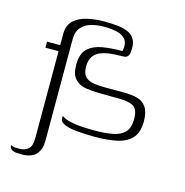

<svg xmlns="http://www.w3.org/2000/svg" viewBox="-101 -600 830 861"><g transform="rotate(15 314.5 -170.0)"><path d="M18 138Q21 139 26 141Q31 143 40 143.5Q49 144 59 144Q83 144 99 130.5Q115 117 115 79Q115 36 115 -4.5Q115 -45 115 -83.5Q115 -122 115 -161Q115 -200 115 -240.5Q115 -281 115 -324Q110 -324 97 -324Q84 -324 71.5 -324Q59 -324 54 -324Q54 -327 54 -329.5Q54 -332 54 -337.5Q54 -343 54 -352Q59 -352 71.5 -352Q84 -352 97 -352Q110 -352 115 -352V-407Q116 -446 139.5 -467.5Q163 -489 200.5 -497.5Q238 -506 280 -506Q315 -506 344 -502.5Q373 -499 393.5 -489Q414 -479 423.5 -458.5Q433 -438 429 -405Q428 -391 422 -384.5Q416 -378 408 -377Q400 -376 393 -376Q368 -376 343.5 -373.5Q319 -371 298 -363Q277 -355 264.5 -337.5Q252 -320 252 -289Q252 -258 266 -243.5Q280 -229 303.5 -225Q327 -221 357 -221Q381 -221 403 -221Q425 -221 446 -221Q483 -221 509.5 -213.5Q536 -206 551 -183.5Q566 -161 566 -118Q566 -66 540.5 -39.5Q515 -13 471 -4Q427 5 372 5Q356 5 330 4Q304 3 277.5 0Q251 -3 232 -10.5Q213 -18 209 -30L208 -49Q224 -37 251 -31Q278 -25 307.5 -23.5Q337 -22 358 -22Q408 -22 444.5 -28.5Q481 -35 501 -55.5Q521 -76 521 -117Q521 -164 498 -176.5Q475 -189 431 -189Q416 -189 400.5 -189Q385 -189 370 -189.5Q355 -190 338 -190Q306 -190 276 -195Q246 -200 226.5 -220.5Q207 -241 207 -286Q207 -338 232.5 -361.5Q258 -385 300 -392Q342 -399 392 -399Q399 -436 384 -454Q369 -472 341.5 -477.5Q314 -483 282 -483Q255 -483 227.5 -476Q200 -469 181 -449Q162 -429 162 -391V79Q162 99 157.5 113.5Q153 128 145 138.5Q137 149 126.5 154.5Q116 160 103.5 163Q91 166 79 166Q65 166 51 165Q37 164 27.5 157.5Q18 151 18 138Z"/></g></svg>

Font: Genos Light
Style: Regular
Weight: 300
Designer: Robert E. Leuschke
Foundry: Robert E. Leuschke
Version: Version 1.010